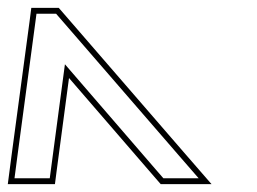

<svg xmlns="http://www.w3.org/2000/svg" viewBox="-160 -775 655 490"><path d="M-30.1 -342 -33 -320H-123L-115.4 -378L-69.8 -718L-66.9 -740H-16.9L2.2 -718L296.6 -378L347 -320H257L237.9 -342L5.7 -611ZM-15.3 -340 16.1 -575.9 226.6 -332.2 250.2 -305H379.9L307.9 -387.8L13.5 -727.8L-10.1 -755H-80.1L-84.6 -720L-130.3 -380L-140.1 -305H-19.8Z"/></svg>

Font: Nordica Plus
Style: NordicaClassicLightOpOblOl
Weight: 300
Version: Version 1.01